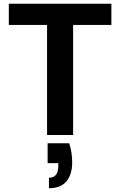

<svg xmlns="http://www.w3.org/2000/svg" viewBox="-20 -720 641 1024"><path d="M231 0V-587H27V-700H574V-587H370V0ZM241 284V228Q291 228 291 165V150H234V44H349Q358 71 361.5 97Q365 123 365 146Q365 211 334 247.5Q303 284 241 284Z"/></svg>

Font: DM Sans ExtraBold
Style: Regular
Weight: 800
Designer: Colophon Foundry, Jonny Pinhorn
Foundry: Colophon Foundry
Version: Version 4.004; ttfautohint (v1.8.4.7-5d5b)